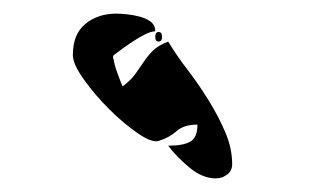

<svg xmlns="http://www.w3.org/2000/svg" viewBox="-20 -894 493 282"><path d="M321 -653Q321 -643 313.5 -637.5Q306 -632 297 -632Q277 -632 257.5 -648.5Q238 -665 227 -680Q249 -680 259.5 -686Q270 -692 270 -711Q250 -711 239.5 -701.5Q229 -692 213 -687Q203 -684 182 -698.5Q161 -713 140 -734Q119 -755 103 -777.5Q87 -800 87 -813Q87 -844 105.5 -859Q124 -874 151 -874Q157 -874 166.5 -873Q176 -872 185.5 -869.5Q195 -867 201.5 -862Q208 -857 208 -848Q202 -848 193 -843.5Q184 -839 175 -833Q166 -827 158.5 -821.5Q151 -816 147 -813Q146 -812 146 -810Q146 -807 147 -807Q147 -805 148.5 -799Q150 -793 152.5 -786.5Q155 -780 157 -774.5Q159 -769 160 -767Q172 -776 178.5 -785Q185 -794 191 -803Q197 -812 204.5 -819.5Q212 -827 227 -833Q239 -813 255.5 -791.5Q272 -770 286.5 -746.5Q301 -723 311 -699.5Q321 -676 321 -653ZM213 -833Q208 -833 208 -840Q208 -847 213 -847Q218 -847 218 -840Q218 -833 213 -833Z"/></svg>

Font: Genkaimincho
Style: Regular
Weight: 800
Designer: Dr. Ken Lunde (project architect, glyph set definition & overall production); Masataka HATTORI \u670D \u90E8 \u6B63 \u8C
Foundry: Adobe Systems Incorporated
Version: Version 1.00